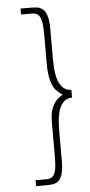

<svg xmlns="http://www.w3.org/2000/svg" viewBox="-60 -782 452 965"><g transform="rotate(-5 166.0 -300.0)"><path d="M137 118Q157 118 168.5 107.5Q180 97 184.5 73Q189 49 189 8V-165Q189 -210 200 -236.5Q211 -263 226.5 -277.5Q242 -292 255 -299Q238 -309 223 -325Q208 -341 198.5 -373.5Q189 -406 189 -463V-608Q189 -649 184.5 -673Q180 -697 168.5 -707.5Q157 -718 137 -718H82V-748H125Q144 -748 161 -746.5Q178 -745 192 -735Q206 -725 214 -700.5Q222 -676 222 -630V-481Q222 -463 223.5 -436Q225 -409 232 -383Q239 -357 255.5 -338.5Q272 -320 301 -318V-280Q272 -279 255.5 -260.5Q239 -242 232 -215.5Q225 -189 223.5 -162Q222 -135 222 -118V30Q222 76 214 101Q206 126 192 135.5Q178 145 161 146.5Q144 148 125 148H82V118Z"/></g></svg>

Font: Josefin Sans Thin ExtraLight
Style: Regular
Weight: 250
Version: Version 2.001